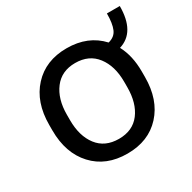

<svg xmlns="http://www.w3.org/2000/svg" viewBox="-136 -718 863 864"><g transform="rotate(-30 295.5 -286.5)"><path d="M48.3 -250V-278.3Q48.3 -396 113.5 -467Q178.7 -538.1 288.1 -538.1Q398.9 -538.1 465.3 -465.8Q499.5 -474.1 511.7 -502.7Q523.9 -531.2 523.9 -583H590.8Q590.8 -447.8 497.6 -419.4Q529.3 -360.4 529.3 -278.3V-250Q529.3 -131.8 464.4 -61Q399.4 9.8 289.6 9.8Q179.2 9.8 113.8 -61Q48.3 -131.8 48.3 -250ZM288.1 -461.4Q217.3 -461.4 178.7 -410.6Q140.1 -359.9 140.1 -278.3V-250Q140.1 -167.5 178.7 -117.2Q217.3 -66.9 289.6 -66.9Q361.3 -66.9 399.4 -116.9Q437.5 -167 437.5 -250V-278.3Q437.5 -359.9 398.7 -410.6Q359.9 -461.4 288.1 -461.4Z"/></g></svg>

Font: Bert Sans Medium
Style: Regular
Weight: 500
Designer: Christian Robertson, Adam Twardoch, & Cristiano Sobral
Foundry: Google
Version: Version 12.135;January 10, 2020;FontCreator 12.0.0.2547 64-b